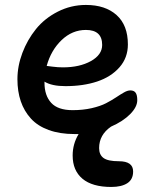

<svg xmlns="http://www.w3.org/2000/svg" viewBox="-20 -513 617 769"><path d="M277.8 23.9Q219.7 23.9 175.3 7.8Q130.9 -8.3 103.8 -38.1Q76.7 -67.9 63.2 -107.4Q49.8 -147 49.8 -195.8Q49.8 -248.5 69.6 -301Q89.4 -353.5 124 -396.5Q158.7 -439.5 211.4 -466.3Q264.2 -493.2 324.2 -493.2Q401.9 -493.2 447 -452.6Q492.2 -412.1 492.2 -335Q492.2 -281.7 458.5 -243.4Q424.8 -205.1 369.1 -186.5Q313.5 -168 242.2 -168Q187.5 -168 158.2 -186V-181.2Q158.2 -130.4 185.1 -101.1Q211.9 -71.8 271 -71.8Q312 -71.8 347.2 -79.8Q382.3 -87.9 404.8 -99.6Q427.2 -111.3 444.8 -123Q462.4 -134.8 476.6 -142.8Q490.7 -150.9 502 -150.9Q516.6 -150.9 523.2 -141.6Q529.8 -132.3 529.8 -111.8Q529.8 -84.5 501.2 -55.7Q472.7 -26.9 424.8 -5.9Q377 26.9 377 80.1Q377 106.9 394.8 119.9Q412.6 132.8 456.1 132.8Q513.2 132.8 513.2 173.8Q513.2 205.6 490 220.7Q466.8 235.8 425.8 235.8Q349.6 235.8 310.3 202.9Q271 169.9 271 109.9Q271 63.5 294.9 23.9ZM324.2 -393.1Q269 -393.1 226.6 -352.3Q184.1 -311.5 167 -249L189.5 -246.1Q211.9 -243.2 231.9 -243.2Q298.8 -243.2 344 -268.3Q389.2 -293.5 389.2 -333Q389.2 -393.1 324.2 -393.1Z"/></svg>

Font: Shantell Sans Bouncy
Style: Regular
Weight: 500
Designer: Stephen Nixon, Anya Danilova, Shantell Martin
Foundry: Arrow Type
Version: Version 1.006;[9816181b4]